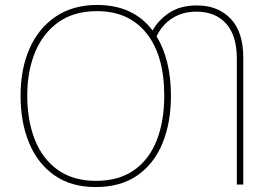

<svg xmlns="http://www.w3.org/2000/svg" viewBox="-20 -745 1097 775"><path d="M670 -358Q670 -250 636 -167Q602 -84 534.5 -37Q467 10 366 10Q267 10 199.5 -37.5Q132 -85 97.5 -168Q63 -251 63 -359Q63 -467 99.5 -549.5Q136 -632 205.5 -678.5Q275 -725 372 -725Q518 -725 596 -622Q619 -664 663.5 -693.5Q708 -723 775 -723Q860 -723 911 -669.5Q962 -616 962 -513V0H936V-507Q936 -602 892.5 -650Q849 -698 773 -698Q717 -698 675.5 -671.5Q634 -645 612 -598Q640 -553 655 -492.5Q670 -432 670 -358ZM90 -359Q90 -259 120.5 -181.5Q151 -104 213 -59.5Q275 -15 367 -15Q460 -15 521.5 -58.5Q583 -102 613 -179.5Q643 -257 643 -358Q643 -521 571.5 -610.5Q500 -700 372 -700Q279 -700 216.5 -656Q154 -612 122 -535Q90 -458 90 -359Z"/></svg>

Font: Noto Sans Thin
Style: Regular
Weight: 100
Designer: Monotype Design Team
Foundry: Monotype Imaging Inc.
Version: Version 2.007